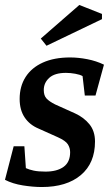

<svg xmlns="http://www.w3.org/2000/svg" viewBox="-21 -742 445 772"><path d="M147 10Q112 10 71 3.5Q30 -3 -1 -19L34 -154H77L83 -66Q96 -60 114.5 -56Q133 -52 162 -52Q208 -52 234.5 -71Q261 -90 261 -130Q261 -147 252 -161.5Q243 -176 212 -190L134 -225Q98 -240 78 -270Q58 -300 58 -344Q58 -395 82 -432.5Q106 -470 151.5 -490.5Q197 -511 261 -511Q294 -511 330 -504Q366 -497 397 -482L363 -358H320L311 -436Q301 -442 281.5 -445.5Q262 -449 244 -449Q199 -449 177 -429Q155 -409 155 -380Q155 -358 166 -346Q177 -334 201 -322L281 -286Q316 -270 338.5 -242.5Q361 -215 361 -173Q361 -86 304 -38Q247 10 147 10ZM166 -558 143 -587 298 -722 389 -686V-665Z"/></svg>

Font: Manuale SemiBold
Style: Italic
Weight: 600
Italic angle: -11°
Designer: Eduardo Tunni / Pablo Cosgaya
Foundry: Eduardo Tunni / Pablo Cosgaya
Version: Version 1.002